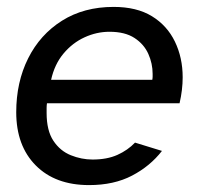

<svg xmlns="http://www.w3.org/2000/svg" viewBox="-20 -524 582 556"><path d="M238 12Q140 12 83.5 -45Q27 -102 27 -199Q27 -286 61.5 -355Q96 -424 159.5 -464Q223 -504 309 -504Q376 -504 420 -477Q464 -450 486.5 -403.5Q509 -357 509 -300Q509 -264 500 -225H116Q115 -218 115 -211Q115 -204 115 -197Q115 -146 134.5 -116.5Q154 -87 185 -74.5Q216 -62 248 -62Q290 -62 320 -75.5Q350 -89 371 -111L449 -87Q415 -43 362.5 -15.5Q310 12 238 12ZM128 -293H421Q422 -298 422 -302Q422 -306 422 -310Q422 -340 409.5 -368Q397 -396 369.5 -414Q342 -432 297 -432Q260 -432 225 -416Q190 -400 164 -369Q138 -338 128 -293Z"/></svg>

Font: Atkinson Hyperlegible
Style: Italic
Weight: 400
Italic angle: -12°
Designer: Elliott Scott, Megan Eiswerth, Linus Boman, Theodore Petrosky
Foundry: Braille Institute
Version: Version 1.006; ttfautohint (v1.8.3)